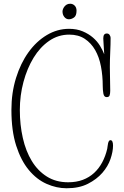

<svg xmlns="http://www.w3.org/2000/svg" viewBox="-20 -992 665 1026"><path d="M584 -214Q584 -182 570.5 -142.5Q557 -103 527 -68.5Q497 -34 450 -10Q403 14 336 14Q282 14 229 -9.5Q176 -33 134 -83.5Q92 -134 66.5 -213.5Q41 -293 41 -405Q41 -496 65.5 -575Q90 -654 132 -712.5Q174 -771 230 -804.5Q286 -838 349 -838Q390 -838 422 -824.5Q454 -811 477 -791Q500 -771 514.5 -747Q529 -723 537 -702Q535 -733 534 -750Q533 -767 532.5 -775.5Q532 -784 532 -786Q532 -788 532 -788Q532 -813 551 -813Q561 -813 566 -805Q571 -797 571 -790Q571 -755 569 -712.5Q567 -670 567 -634Q567 -602 568 -570.5Q569 -539 569 -507Q569 -493 566 -483Q563 -473 550 -473Q536 -473 532.5 -491.5Q529 -510 529 -532Q529 -587 519.5 -637Q510 -687 488.5 -724.5Q467 -762 433 -784.5Q399 -807 350 -807Q291 -807 242.5 -773.5Q194 -740 159.5 -683.5Q125 -627 105.5 -554.5Q86 -482 86 -404Q86 -325 102 -254.5Q118 -184 150 -131.5Q182 -79 230.5 -48.5Q279 -18 344 -18Q388 -18 422.5 -31Q457 -44 483 -68Q509 -92 526.5 -125Q544 -158 553 -197Q554 -203 555 -211Q556 -219 557.5 -226Q559 -233 562 -238Q565 -243 570 -243Q584 -243 584 -214ZM314 -931Q314 -936 316.5 -943Q319 -950 324 -956.5Q329 -963 336.5 -967.5Q344 -972 355 -972Q369 -972 379 -962Q389 -952 389 -935Q389 -908 375.5 -898.5Q362 -889 348 -889Q334 -889 324 -901Q314 -913 314 -931Z"/></svg>

Font: Life Savers
Style: Regular
Weight: 400
Designer: Pablo Impallari, Rodrigo Fuenzalida, Brenda Gallo
Foundry: Pablo Impallari, Rodrigo Fuenzalida, Brenda Gallo
Version: Version 3.001; ttfautohint (v0.95) -l 8 -r 50 -G 200 -x 14 -